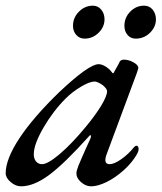

<svg xmlns="http://www.w3.org/2000/svg" viewBox="-32 -642 569 676"><path d="M-12 -32Q-12 -82 36.5 -155.5Q85 -229 177 -318Q281 -416 315 -416Q333 -416 354 -397L365 -384Q369 -384 371 -391Q389 -422 388 -422Q392 -432 404 -432Q421 -432 438 -422.5Q455 -413 455 -403Q455 -400 449 -383L342 -95Q339 -86 339 -79Q339 -64 354 -64Q370 -64 395 -81.5Q420 -99 440 -124Q445 -129 448 -129Q456 -129 456 -116Q456 -106 440.5 -84Q425 -62 405 -44Q374 -16 343 -1Q312 14 289 14Q270 14 253.5 -0.5Q237 -15 237 -31Q237 -41 243 -54Q239 -47 254.5 -83Q270 -119 285 -151Q289 -159 288 -164Q287 -169 282 -163Q195 -66 141 -26Q87 14 42 14Q23 14 5.5 -1Q-12 -16 -12 -32ZM268 -193Q303 -235 324 -269.5Q345 -304 345 -321Q345 -329 330 -342Q311 -355 301 -355Q284 -355 253.5 -337Q223 -319 199 -295Q155 -251 121 -192.5Q87 -134 87 -99Q87 -83 95 -73.5Q103 -64 116 -64Q136 -64 177.5 -99Q219 -134 268 -193ZM225 -551Q225 -580 246 -601Q267 -622 295 -622Q313 -622 324.5 -608Q336 -594 336 -574Q336 -547 315 -526.5Q294 -506 266 -506Q248 -506 236.5 -519Q225 -532 225 -551ZM406 -551Q406 -580 426.5 -601Q447 -622 475 -622Q494 -622 505.5 -608Q517 -594 517 -574Q517 -547 496 -526.5Q475 -506 446 -506Q428 -506 417 -519Q406 -532 406 -551Z"/></svg>

Font: EB Garamond Medium
Style: Italic
Weight: 500
Italic angle: -17.2°
Designer: Georg Duffner and Octavio Pardo
Foundry: Georg Duffner
Version: Version 1.000